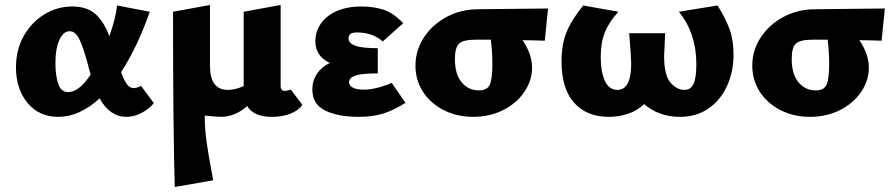

<svg xmlns="http://www.w3.org/2000/svg" viewBox="-20 -460 3589 769"><path d="M596 -47Q580 -26 549.5 -9Q519 8 486 8Q420 8 379 -66Q298 8 214 8Q136 8 90 -48Q44 -104 44 -190Q44 -261 75.5 -316.5Q107 -372 158.5 -403Q210 -434 269 -434Q329 -434 363 -403Q397 -372 418 -315Q444 -389 449 -438L580 -413Q531 -273 465 -171Q477 -138 488.5 -122.5Q500 -107 516 -107Q527 -107 545 -116ZM343 -161 330 -209Q313 -272 297.5 -303.5Q282 -335 259 -335Q234 -335 218 -300.5Q202 -266 202 -208Q202 -156 213.5 -123.5Q225 -91 253 -91Q296 -91 343 -161Z M1191 -40Q1176 -18 1144 -5Q1112 8 1069 8Q996 8 970 -35Q921 8 865 8Q855 8 800 3Q800 56 807.5 109Q815 162 829 235L834 262L680 289Q673 56 673 -413L821 -440V-197Q821 -100 892 -100Q921 -100 956 -115V-413L1104 -440V-116Q1104 -96 1121 -96Q1126 -96 1133.5 -98Q1141 -100 1145 -101Z M1604 -48Q1558 -19 1516 -5.5Q1474 8 1416 8Q1335 8 1283 -17Q1231 -42 1231 -101Q1231 -137 1249.5 -164.5Q1268 -192 1301 -208Q1243 -235 1243 -295Q1243 -334 1265.5 -366Q1288 -398 1329.5 -416Q1371 -434 1427 -434Q1477 -434 1516.5 -421Q1556 -408 1595 -367L1513 -294Q1472 -330 1410 -330Q1391 -330 1383.5 -324Q1376 -318 1376 -306Q1376 -287 1403 -277Q1430 -267 1493 -267V-166Q1427 -166 1402.5 -157Q1378 -148 1378 -131Q1378 -118 1392.5 -109.5Q1407 -101 1437 -101Q1485 -101 1549 -128Z M2162 -297Q2102 -299 2073 -299Q2111 -243 2111 -189Q2111 -138 2080.5 -92.5Q2050 -47 1996 -19.5Q1942 8 1875 8Q1809 8 1756 -19.5Q1703 -47 1673.5 -93.5Q1644 -140 1644 -197Q1644 -258 1677.5 -309.5Q1711 -361 1768.5 -392Q1826 -423 1897 -423L2175 -426ZM1946 -301H1885Q1836 -301 1819 -285.5Q1802 -270 1802 -224Q1802 -163 1829 -130.5Q1856 -98 1898 -98Q1932 -98 1942 -121.5Q1952 -145 1952 -204Q1952 -251 1946 -301Z M2918 -242Q2918 -174 2892.5 -117Q2867 -60 2818.5 -26Q2770 8 2703 8Q2660 8 2623.5 -5.5Q2587 -19 2560 -43Q2533 -17 2496 -4.5Q2459 8 2418 8Q2330 8 2279.5 -48.5Q2229 -105 2229 -214Q2229 -282 2249.5 -332Q2270 -382 2316 -438L2457 -413Q2420 -373 2403 -331.5Q2386 -290 2386 -232Q2386 -173 2402.5 -136.5Q2419 -100 2453 -100Q2508 -100 2508 -205Q2508 -216 2506 -250L2500 -327H2644L2641 -258Q2640 -249 2640 -234Q2640 -158 2665.5 -129Q2691 -100 2721 -100Q2747 -100 2758 -124.5Q2769 -149 2769 -203Q2769 -327 2699 -413L2854 -438Q2885 -389 2901.5 -344.5Q2918 -300 2918 -242Z M3511 -297Q3451 -299 3422 -299Q3460 -243 3460 -189Q3460 -138 3429.5 -92.5Q3399 -47 3345 -19.5Q3291 8 3224 8Q3158 8 3105 -19.5Q3052 -47 3022.5 -93.5Q2993 -140 2993 -197Q2993 -258 3026.5 -309.5Q3060 -361 3117.5 -392Q3175 -423 3246 -423L3524 -426ZM3295 -301H3234Q3185 -301 3168 -285.5Q3151 -270 3151 -224Q3151 -163 3178 -130.5Q3205 -98 3247 -98Q3281 -98 3291 -121.5Q3301 -145 3301 -204Q3301 -251 3295 -301Z"/></svg>

Font: Ysabeau Ultrabold
Style: Regular
Weight: 800
Designer: Christian Thalmann (Catharsis Fonts)
Version: Version 0.003